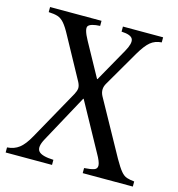

<svg xmlns="http://www.w3.org/2000/svg" viewBox="-101 -753 777 840"><g transform="rotate(15 288.0 -332.5)"><path d="M0 0V-23Q32 -25 54.5 -42.5Q77 -60 99 -100L225 -326Q233 -341 234 -352.5Q235 -364 227 -380L126 -565Q108 -599 94 -615Q80 -631 64 -636Q48 -641 23 -642V-665H256V-642Q214 -640 203.5 -627Q193 -614 220 -565L303 -414H305L390 -565Q412 -604 404.5 -622Q397 -640 353 -642V-665H535V-642Q505 -640 484.5 -623Q464 -606 440 -565L347 -405Q330 -377 345 -348L482 -100Q502 -65 515 -49.5Q528 -34 542 -29.5Q556 -25 576 -23V0H349V-23Q379 -25 393.5 -30Q408 -35 407 -51Q406 -67 387 -100L269 -315H267L150 -100Q128 -60 142 -42.5Q156 -25 210 -23V0Z"/></g></svg>

Font: Bona Nova SC
Style: Regular
Weight: 400
Designer: Mateusz Machalski
Foundry: Capitalics
Version: Version 4.001; ttfautohint (v1.8.4.7-5d5b)